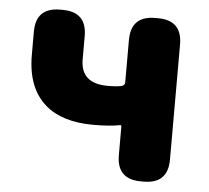

<svg xmlns="http://www.w3.org/2000/svg" viewBox="-45 -617 726 666"><g transform="rotate(5 317.5 -284.5)"><path d="M469 0Q385 0 385 -84V-184Q385 -189 380 -188Q346 -181 287 -181Q179 -181 120 -232Q54 -289 54 -404V-485Q54 -569 138 -569H147Q231 -569 231 -485V-404Q231 -320 325 -320Q358 -320 374 -324Q385 -327 385 -338V-485Q385 -569 469 -569H479Q563 -569 563 -485V-84Q563 0 479 0Z"/></g></svg>

Font: Resource Han Rounded KR Heavy
Style: Regular
Weight: 900
Designer: Cyano Hao (round all glyphs); Ryoko NISHIZUKA 西塚涼子 (kana, bopomofo & ideographs); Paul D. Hunt (Latin, Greek & Cyrillic)
Foundry: Cyano Hao
Version: 0.990